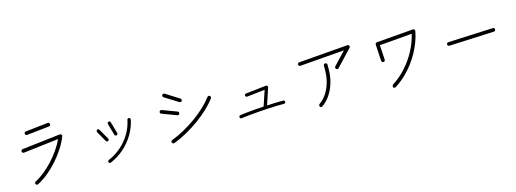

<svg xmlns="http://www.w3.org/2000/svg" viewBox="-5 -1657 7011 2607"><g transform="rotate(-15 3500.0 -353.5)"><path d="M305 30Q296 35 286 32Q276 29 271 20Q267 10 270 0Q273 -10 282 -14Q347 -47 411.5 -99Q476 -151 535.5 -215.5Q595 -280 643.5 -350.5Q692 -421 725 -492L230 -433Q220 -432 211.5 -439Q203 -446 202 -456Q201 -466 207.5 -474.5Q214 -483 224 -484L763 -547Q776 -548 786 -537Q794 -526 789 -513Q758 -433 706 -352.5Q654 -272 589 -199Q524 -126 451.5 -67Q379 -8 305 30ZM334 -655Q324 -654 316 -660.5Q308 -667 306 -677Q305 -688 312 -696Q319 -704 329 -705L644 -740Q655 -741 663 -734.5Q671 -728 672 -717Q673 -707 666.5 -699Q660 -691 649 -689Z M1335 2Q1326 6 1317.5 2.5Q1309 -1 1305 -10Q1301 -18 1305 -26.5Q1309 -35 1317 -39Q1416 -81 1495.5 -150.5Q1575 -220 1628.5 -310Q1682 -400 1702 -501Q1704 -510 1712 -515.5Q1720 -521 1729 -519Q1738 -517 1743.5 -509Q1749 -501 1747 -492Q1725 -384 1667.5 -288Q1610 -192 1525 -117Q1440 -42 1335 2ZM1506 -335Q1497 -332 1489 -336.5Q1481 -341 1478 -350L1431 -514Q1429 -524 1433.5 -532Q1438 -540 1447 -542Q1456 -545 1464.5 -540.5Q1473 -536 1475 -527L1522 -363Q1524 -354 1519.5 -345.5Q1515 -337 1506 -335ZM1375 -291Q1367 -286 1358 -288.5Q1349 -291 1344 -299L1261 -446Q1257 -454 1259.5 -463Q1262 -472 1269 -477Q1277 -482 1286.5 -479Q1296 -476 1300 -468L1384 -322Q1389 -314 1386 -305Q1383 -296 1375 -291Z M2237 -31Q2227 -27 2217.5 -31.5Q2208 -36 2204 -46Q2200 -56 2204.5 -65Q2209 -74 2219 -78Q2303 -109 2392.5 -158.5Q2482 -208 2565.5 -268Q2649 -328 2718 -393Q2787 -458 2832 -519Q2838 -527 2848 -529Q2858 -531 2867 -524Q2875 -518 2877 -508Q2879 -498 2872 -489Q2825 -424 2754 -357Q2683 -290 2596.5 -228Q2510 -166 2418 -115Q2326 -64 2237 -31ZM2446 -550 2254 -670Q2245 -675 2243 -685.5Q2241 -696 2246 -705Q2252 -713 2262 -715.5Q2272 -718 2281 -713L2473 -592Q2481 -587 2483.5 -577Q2486 -567 2481 -558Q2475 -549 2465 -546.5Q2455 -544 2446 -550ZM2372 -385 2168 -462Q2158 -465 2153.5 -474.5Q2149 -484 2153 -494Q2157 -504 2166 -508.5Q2175 -513 2185 -509L2390 -432Q2400 -428 2404 -418.5Q2408 -409 2404 -399Q2400 -389 2391 -385Q2382 -381 2372 -385Z M3206 -120Q3197 -119 3189.5 -124.5Q3182 -130 3181 -139Q3180 -149 3185 -156.5Q3190 -164 3200 -165Q3238 -171 3292 -176.5Q3346 -182 3409 -187Q3472 -192 3535 -196L3607 -412L3355 -384Q3345 -383 3338 -388.5Q3331 -394 3330 -404Q3329 -413 3334.5 -420.5Q3340 -428 3350 -429L3637 -461Q3650 -463 3658 -453Q3665 -442 3661 -431L3584 -198Q3651 -202 3710.5 -204Q3770 -206 3812 -205Q3822 -205 3828.5 -198.5Q3835 -192 3835 -182Q3835 -173 3828 -166.5Q3821 -160 3812 -160Q3769 -161 3707.5 -159Q3646 -157 3576.5 -153Q3507 -149 3437.5 -143.5Q3368 -138 3308 -132Q3248 -126 3206 -120Z M4617 -435Q4610 -443 4609.5 -453.5Q4609 -464 4616 -471L4786 -651L4161 -601Q4151 -600 4143 -607Q4135 -614 4134 -624Q4133 -635 4140 -642.5Q4147 -650 4157 -651L4848 -706Q4866 -708 4872 -692Q4880 -678 4868 -664L4653 -436Q4646 -429 4635.5 -428.5Q4625 -428 4617 -435ZM4307 8Q4299 14 4288.5 12.5Q4278 11 4272 2Q4266 -6 4268 -16.5Q4270 -27 4278 -33Q4337 -74 4380 -139.5Q4423 -205 4446 -287Q4469 -369 4469 -459V-521Q4469 -532 4477 -539Q4485 -546 4495 -546Q4505 -546 4512.5 -539Q4520 -532 4520 -521V-459Q4520 -361 4494 -271.5Q4468 -182 4420.5 -110Q4373 -38 4307 8Z M5335 14Q5326 19 5316 17Q5306 15 5300 6Q5295 -3 5301.5 -16Q5308 -29 5308 -29Q5411 -93 5497 -188Q5583 -283 5644 -396.5Q5705 -510 5733 -630L5275 -592L5288 -386Q5288 -376 5281.5 -368Q5275 -360 5264 -359Q5254 -358 5246 -365.5Q5238 -373 5237 -383L5223 -614Q5223 -625 5229.5 -632.5Q5236 -640 5246 -641L5763 -683Q5775 -683 5784 -674Q5792 -666 5790 -653Q5771 -554 5729.5 -457.5Q5688 -361 5628 -273.5Q5568 -186 5494 -112.5Q5420 -39 5335 14Z M6186 -341Q6176 -340 6168 -347.5Q6160 -355 6159 -365Q6159 -376 6166.5 -383.5Q6174 -391 6184 -391L6815 -419Q6826 -420 6833.5 -413Q6841 -406 6842 -395Q6842 -385 6835.5 -377Q6829 -369 6818 -369Z"/></g></svg>

Font: Kurewa Gothic CJK TC Regular
Style: Regular
Weight: 400
Designer: Max Yao
Foundry: Max-Everyday
Version: Version 1.071; ttfautohint (v1.8.3)